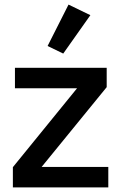

<svg xmlns="http://www.w3.org/2000/svg" viewBox="-20 -815 527 835"><path d="M451 0H36V-88L315 -431H45V-520H444V-436L161 -89H451ZM373 -749 255 -582 187 -615 278 -795Z"/></svg>

Font: IBM Plex Sans Medm
Style: Regular
Weight: 500
Designer: Mike Abbink, Paul van der Laan, Pieter van Rosmalen
Foundry: Bold Monday
Version: Version 3.005